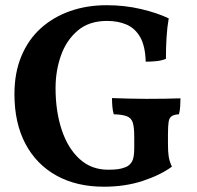

<svg xmlns="http://www.w3.org/2000/svg" viewBox="-20 -705 754 734"><path d="M377 8.8Q272.9 8.8 196 -33.7Q119.1 -76.2 77.1 -155.5Q35.2 -234.9 35.2 -345.2Q35.2 -426.8 61.8 -490.5Q88.4 -554.2 136.2 -597.2Q184.1 -640.1 248 -662.6Q312 -685.1 388.2 -685.1Q457 -685.1 519 -670.4Q581.1 -655.8 625 -634.8Q619.1 -601.1 616.7 -562Q614.3 -522.9 614.3 -480Q597.2 -473.1 577.1 -471.2Q557.1 -469.2 537.1 -469.2Q535.2 -529.8 515.6 -563.5Q496.1 -597.2 463.6 -611.1Q431.2 -625 389.2 -625Q320.3 -625 276.9 -587.9Q233.4 -550.8 212.9 -492.4Q192.4 -434.1 192.4 -368.2Q192.4 -279.8 215.8 -209Q239.3 -138.2 284.2 -97.2Q329.1 -56.2 393.1 -56.2Q415 -56.2 430.2 -58.1Q445.3 -60.1 460 -65.9Q475.1 -71.8 484.1 -86.4Q493.2 -101.1 493.2 -139.2V-181.2Q493.2 -219.2 487.5 -236.6Q481.9 -253.9 465.1 -260.5Q448.2 -267.1 415 -268.1Q411.1 -279.8 409.7 -295.9Q408.2 -312 408.2 -330.1Q433.1 -329.1 470.2 -328.1Q507.3 -327.1 539.1 -327.1Q570.3 -327.1 608.2 -327.6Q646 -328.1 669.9 -329.1Q669.9 -314.9 668.9 -298.6Q668 -282.2 664.1 -268.1Q646 -267.1 636.5 -261Q627 -254.9 624.5 -238.5Q622.1 -222.2 622.1 -189V-154.8Q622.1 -124 625 -106Q627.9 -87.9 637.2 -67.9Q592.3 -35.2 525.1 -13.2Q458 8.8 377 8.8Z"/></svg>

Font: Ekush
Style: Regular
Weight: 400
Designer: Jayed Ahsan Saad & S M Khalid Hossain
Foundry: Codepotro
Version: Codepotro Ekush; Version 0.600